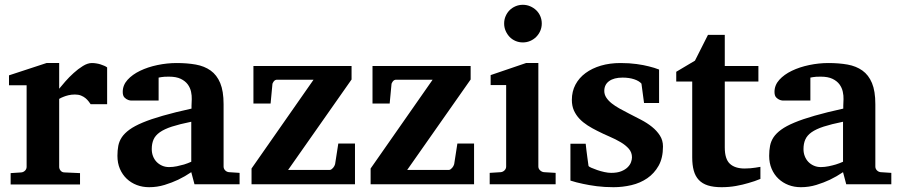

<svg xmlns="http://www.w3.org/2000/svg" viewBox="-20 -760 3714 792"><path d="M354 -330.1Q350.6 -335 345.5 -341.8Q340.3 -348.6 332.8 -355Q325.2 -361.3 314.5 -365.7Q303.7 -370.1 289.1 -370.1Q274.9 -370.1 262.7 -367.2Q250.5 -364.3 242.2 -360.8Q231.9 -356.9 224.1 -352.1V-71.8Q224.1 -63 230.2 -55.9Q236.3 -48.8 246.1 -48.8L310.1 -45.9V1H23.9V-45.9L67.9 -48.8Q77.1 -49.8 83.5 -56.4Q89.8 -63 89.8 -71.8V-408.2H17.1V-449.2L171.9 -500H224.1V-394Q233.4 -405.8 249.3 -423.8Q265.1 -441.9 283.7 -458.7Q302.2 -475.6 322 -487.8Q341.8 -500 358.9 -500Q367.7 -500 377 -498.5Q386.2 -497.1 394.8 -494.4Q403.3 -491.7 410.4 -488.5Q417.5 -485.4 421.9 -481.9V-330.1Z M782.2 0 769 -49.8Q743.2 -32.2 714.8 -18.6Q689.9 -6.8 659.2 2.7Q628.4 12.2 595.2 12.2Q567.9 12.2 544.2 3.2Q520.5 -5.9 502.7 -22.7Q484.9 -39.6 474.6 -63.5Q464.4 -87.4 464.4 -117.2Q464.4 -139.6 468 -158.7Q471.7 -177.7 482.7 -194.1Q493.7 -210.4 514.2 -225.3Q534.7 -240.2 568.6 -254.4Q602.5 -268.6 651.9 -282.7Q701.2 -296.9 770 -312V-324.2Q770 -331.5 770.5 -337.4Q770.5 -344.2 771 -351.1Q771.5 -365.2 768.1 -381.6Q764.6 -397.9 754.4 -411.9Q744.1 -425.8 725.6 -434.8Q707 -443.8 677.2 -443.8Q667 -443.8 658.9 -443.4Q650.9 -442.9 645.5 -441.9Q639.2 -440.9 634.3 -439.9V-345.2H531.2Q518.6 -344.2 508.8 -347.7Q500.5 -350.6 493.4 -357.9Q486.3 -365.2 486.3 -380.9Q486.3 -408.7 506.1 -430.7Q525.9 -452.6 557.9 -468Q589.8 -483.4 629.6 -491.7Q669.4 -500 709 -500Q752 -500 787.6 -493.7Q823.2 -487.3 848.9 -469Q874.5 -450.7 888.4 -417.5Q902.3 -384.3 902.3 -330.1V-73.2Q902.3 -64 908.7 -57.4Q915 -50.8 924.3 -49.8L968.3 -46.9V0ZM769 -257.8Q720.7 -248 689.2 -237.8Q657.7 -227.5 639.2 -214.4Q620.6 -201.2 613.3 -184.3Q606 -167.5 606 -145Q606 -129.4 611.1 -116Q616.2 -102.5 625.7 -92.5Q635.3 -82.5 648.4 -76.7Q661.6 -70.8 677.2 -70.8Q693.4 -70.8 709.7 -74.2Q726.1 -77.6 739.3 -81.5Q754.9 -86.4 769 -92.8Z M1017.6 0V-64.9L1273.4 -431.2H1122.6Q1114.7 -431.2 1109.1 -424.1Q1103.5 -417 1103.5 -410.2L1096.2 -333H1025.4V-487.8H1430.2V-432.1L1168.5 -59.1H1340.3Q1343.8 -59.1 1347.2 -61.5Q1350.6 -64 1353.8 -67.4Q1356.9 -70.8 1359.1 -75Q1361.3 -79.1 1362.3 -83L1375.5 -168H1444.3V0Z M1508.8 0V-64.9L1764.6 -431.2H1613.8Q1606 -431.2 1600.3 -424.1Q1594.7 -417 1594.7 -410.2L1587.4 -333H1516.6V-487.8H1921.4V-432.1L1659.7 -59.1H1831.5Q1835 -59.1 1838.4 -61.5Q1841.8 -64 1845 -67.4Q1848.1 -70.8 1850.3 -75Q1852.5 -79.1 1853.5 -83L1866.7 -168H1935.5V0Z M2000 0V-46.9L2045.9 -49.8Q2054.7 -50.8 2061.3 -57.4Q2067.9 -64 2067.9 -73.2V-409.2H2003.9V-450.2L2149.9 -500H2200.7V-73.2Q2200.7 -64 2207.8 -57.4Q2214.8 -50.8 2223.6 -49.8L2272 -46.9V0ZM2214.8 -663.1Q2214.8 -647 2208.7 -632.8Q2202.6 -618.7 2191.9 -607.9Q2181.2 -597.2 2167 -591.1Q2152.8 -585 2136.7 -585Q2120.6 -585 2106.4 -591.1Q2092.3 -597.2 2082 -607.9Q2071.8 -618.7 2065.7 -632.8Q2059.6 -647 2059.6 -663.1Q2059.6 -679.2 2065.7 -693.4Q2071.8 -707.5 2082 -717.8Q2092.3 -728 2106.4 -734.1Q2120.6 -740.2 2136.7 -740.2Q2152.8 -740.2 2167 -734.1Q2181.2 -728 2191.9 -717.8Q2202.6 -707.5 2208.7 -693.4Q2214.8 -679.2 2214.8 -663.1Z M2698.7 -335H2636.7L2626 -415Q2616.2 -426.3 2595.7 -433.1Q2575.2 -439.9 2547.9 -439.9Q2512.7 -439.9 2492.7 -425.5Q2472.7 -411.1 2472.7 -384.8Q2472.7 -370.1 2481 -357.4Q2489.3 -344.7 2503.4 -333.5Q2517.6 -322.3 2535.6 -312.3Q2553.7 -302.2 2573.7 -292Q2598.6 -279.3 2624 -266.1Q2649.4 -252.9 2669.4 -236.8Q2689.5 -220.7 2702.1 -200.9Q2714.8 -181.2 2714.8 -155.8Q2714.8 -108.4 2696.8 -76.4Q2678.7 -44.4 2649.9 -24.7Q2621.1 -4.9 2584.5 3.7Q2547.9 12.2 2510.7 12.2Q2473.6 12.2 2441.7 8.1Q2409.7 3.9 2385.3 -1.5Q2356.9 -7.3 2333 -15.1V-167H2396Q2397 -156.7 2398.9 -141.1Q2400.9 -125.5 2402.8 -110.8Q2404.8 -93.8 2407.7 -75.2Q2408.7 -72.8 2418.9 -68.1Q2429.2 -63.5 2443.4 -58.6Q2457.5 -53.7 2473.1 -50.3Q2488.8 -46.9 2501 -46.9Q2526.4 -46.9 2543 -53.7Q2559.6 -60.5 2569.3 -70.3Q2579.1 -80.1 2583 -91.1Q2586.9 -102.1 2586.9 -110.8Q2586.9 -131.3 2574 -146.2Q2561 -161.1 2540.5 -173.3Q2520 -185.5 2494.4 -196.5Q2468.8 -207.5 2443.8 -220.2Q2422.9 -230.5 2403.8 -242.7Q2384.8 -254.9 2370.4 -270Q2356 -285.2 2347.4 -304.2Q2338.9 -323.2 2338.9 -348.1Q2338.9 -382.8 2353.8 -410.9Q2368.7 -439 2395.5 -458.7Q2422.4 -478.5 2459 -489.3Q2495.6 -500 2539.6 -500Q2576.7 -500 2606.2 -495.8Q2635.7 -491.7 2656.2 -486.3Q2680.2 -480.5 2698.7 -473.1Z M3116.7 -22Q3093.3 -12.2 3066.9 -4.9Q3044.4 2 3015.9 7.1Q2987.3 12.2 2956.5 12.2Q2923.3 12.2 2900.1 4.9Q2877 -2.4 2862.5 -17.8Q2848.1 -33.2 2841.8 -56.2Q2835.4 -79.1 2835.4 -110.8V-423.8H2769.5V-463.9L2846.7 -509.8L2900.4 -616.2H2969.7V-487.8H3108.4V-423.8H2969.7V-151.9Q2969.7 -104 2990.7 -84.5Q3011.7 -64.9 3051.8 -64.9Q3063.5 -64.9 3075.2 -65.9Q3086.9 -66.9 3096.2 -68.4Q3106.9 -69.8 3116.7 -71.8Z M3470.7 0 3457.5 -49.8Q3431.6 -32.2 3403.3 -18.6Q3378.4 -6.8 3347.7 2.7Q3316.9 12.2 3283.7 12.2Q3256.3 12.2 3232.7 3.2Q3209 -5.9 3191.2 -22.7Q3173.3 -39.6 3163.1 -63.5Q3152.8 -87.4 3152.8 -117.2Q3152.8 -139.6 3156.5 -158.7Q3160.2 -177.7 3171.1 -194.1Q3182.1 -210.4 3202.6 -225.3Q3223.1 -240.2 3257.1 -254.4Q3291 -268.6 3340.3 -282.7Q3389.6 -296.9 3458.5 -312V-324.2Q3458.5 -331.5 3459 -337.4Q3459 -344.2 3459.5 -351.1Q3460 -365.2 3456.5 -381.6Q3453.1 -397.9 3442.9 -411.9Q3432.6 -425.8 3414.1 -434.8Q3395.5 -443.8 3365.7 -443.8Q3355.5 -443.8 3347.4 -443.4Q3339.4 -442.9 3334 -441.9Q3327.6 -440.9 3322.8 -439.9V-345.2H3219.7Q3207 -344.2 3197.3 -347.7Q3189 -350.6 3181.9 -357.9Q3174.8 -365.2 3174.8 -380.9Q3174.8 -408.7 3194.6 -430.7Q3214.4 -452.6 3246.3 -468Q3278.3 -483.4 3318.1 -491.7Q3357.9 -500 3397.5 -500Q3440.4 -500 3476.1 -493.7Q3511.7 -487.3 3537.4 -469Q3563 -450.7 3576.9 -417.5Q3590.8 -384.3 3590.8 -330.1V-73.2Q3590.8 -64 3597.2 -57.4Q3603.5 -50.8 3612.8 -49.8L3656.7 -46.9V0ZM3457.5 -257.8Q3409.2 -248 3377.7 -237.8Q3346.2 -227.5 3327.6 -214.4Q3309.1 -201.2 3301.8 -184.3Q3294.4 -167.5 3294.4 -145Q3294.4 -129.4 3299.6 -116Q3304.7 -102.5 3314.2 -92.5Q3323.7 -82.5 3336.9 -76.7Q3350.1 -70.8 3365.7 -70.8Q3381.8 -70.8 3398.2 -74.2Q3414.6 -77.6 3427.7 -81.5Q3443.4 -86.4 3457.5 -92.8Z"/></svg>

Font: Charis SIL Phon
Style: Bold
Weight: 700
Foundry: SIL International
Version: Version 5.000